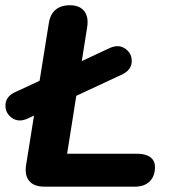

<svg xmlns="http://www.w3.org/2000/svg" viewBox="-51 -698 640 718"><path d="M46.5 -80.4 131.3 -609.6Q136.1 -643.7 156.2 -661Q176.4 -678.4 210.3 -678.4Q246.6 -678.4 263.8 -656.7Q280.9 -635.1 275.1 -597.3L200 -123.1H462.2Q493.9 -123.1 511.2 -110.1Q528.6 -97.1 528.6 -73.4Q528.6 -38.7 508.5 -19.4Q488.5 0 454.2 0H114.7Q76.2 0 58.5 -21.1Q40.7 -42.1 46.5 -80.4ZM5.7 -353.5 358.7 -518Q392.6 -533.8 418.1 -515.5Q443.5 -497.1 441.5 -466.1Q439.5 -435.2 404.9 -419.3L52.7 -254.8Q18.8 -239 -6.7 -257.3Q-32.1 -275.7 -30.5 -306.7Q-28.9 -337.6 5.7 -353.5Z"/></svg>

Font: SN Pro Thin
Style: Italic
Weight: 200
Italic angle: -9°
Designer: Tobias Whetton
Foundry: Supernotes
Version: Version 1.003;Glyphs 3.3 (3324)